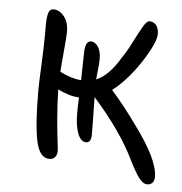

<svg xmlns="http://www.w3.org/2000/svg" viewBox="-45 -532 607 641"><g transform="rotate(5 258.5 -211.5)"><path d="M138.2 9.8Q105.5 9.8 93.8 -44.9Q82 -99.6 82 -214.8Q82 -238.8 85 -301.5Q87.9 -364.3 87.9 -398.9V-431.2Q87.9 -460.9 92.3 -474.9Q96.7 -488.8 108.9 -488.8Q128.9 -488.8 144.5 -469.7Q160.2 -450.7 160.2 -418Q160.2 -401.4 155.5 -351.6Q150.9 -301.8 149.9 -283.2Q188 -263.7 221.2 -261.2Q223.1 -329.6 223.1 -351.1Q223.1 -393.1 243.2 -393.1Q256.8 -393.1 266.8 -378.2Q276.9 -363.3 276.9 -336.9Q276.9 -326.7 275.9 -315.2Q274.9 -303.7 273.2 -289.3Q271.5 -274.9 271 -268.1Q313.5 -285.6 350.1 -348.1Q364.7 -368.7 382.1 -403.1Q399.4 -437.5 411.1 -457.3Q422.9 -477.1 431.2 -477.1Q445.8 -477.1 454.3 -466.6Q462.9 -456.1 462.9 -437Q462.9 -416.5 442.4 -379.2Q421.9 -341.8 396 -308.1Q359.4 -261.2 327.1 -237.8Q370.1 -189.9 414.1 -127.9Q495.1 -19 495.1 39.1Q495.1 51.3 488.8 58.6Q482.4 65.9 470.2 65.9Q457.5 65.9 443.8 48.1Q430.2 30.3 410.2 -9.8Q365.2 -103 271 -209Q272.9 -119.1 272.9 -84Q272.9 -56.2 255.9 -56.2Q237.8 -56.2 227.8 -82.3Q217.8 -108.4 217.8 -150.9Q217.8 -174.8 219.2 -203.1Q186.5 -204.6 147.9 -224.1Q148.9 -177.7 152.8 -130.9Q156.7 -84 160.4 -54.7Q164.1 -25.4 164.1 -20Q164.1 -6.3 157.5 1.7Q150.9 9.8 138.2 9.8Z"/></g></svg>

Font: Shantell Sans Irregular Bouncy
Style: Regular
Weight: 300
Designer: Stephen Nixon, Anya Danilova, Shantell Martin
Foundry: Arrow Type
Version: Version 1.006;[9816181b4]